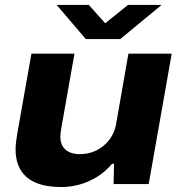

<svg xmlns="http://www.w3.org/2000/svg" viewBox="-20 -744 732 776"><path d="M227 12Q167 12 126 -5Q85 -22 64 -56Q43 -90 43 -141Q43 -156 45 -172Q47 -188 50 -205L107 -527H281L227 -222Q226 -214 225 -206.5Q224 -199 224 -192Q224 -168 233.5 -152.5Q243 -137 260.5 -129Q278 -121 303 -121Q330 -121 354 -129.5Q378 -138 397.5 -154Q417 -170 430.5 -192Q444 -214 449 -241L499 -527H674L581 0H439L441 -82H433Q406 -50 372 -29Q338 -8 301 2Q264 12 227 12ZM633 -724 466 -586H327L209 -724H339L425 -628H378L497 -724Z"/></svg>

Font: Archivo SemiExpanded ExtraBold
Style: Italic
Weight: 800
Width: 6
Italic angle: -10°
Designer: Hector Gatti
Foundry: Omnibus-Type
Version: Version 2.001